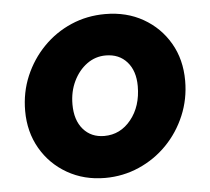

<svg xmlns="http://www.w3.org/2000/svg" viewBox="-44 -571 688 628"><g transform="rotate(-5 300.0 -257.0)"><path d="M277 10Q208 10 153 -21.5Q98 -53 66.5 -107.5Q35 -162 35 -231Q35 -292 57.5 -345Q80 -398 119.5 -438.5Q159 -479 211 -501.5Q263 -524 323 -524Q393 -524 447.5 -493Q502 -462 533.5 -408Q565 -354 565 -284Q565 -224 542.5 -170.5Q520 -117 480.5 -76.5Q441 -36 388.5 -13Q336 10 277 10ZM286 -127Q339 -127 374 -170.5Q409 -214 409 -280Q409 -330 383 -359.5Q357 -389 313 -389Q279 -389 251.5 -369Q224 -349 207.5 -315Q191 -281 191 -239Q191 -187 217 -157Q243 -127 286 -127Z"/></g></svg>

Font: Red Hat Mono
Style: Bold Italic
Weight: 700
Italic angle: -12°
Monospace: yes
Designer: Pentagram, MCKL
Foundry: Pentagram, MCKL
Version: Version 1.023; ttfautohint (v1.8.3)